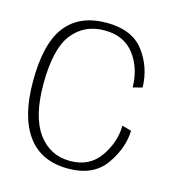

<svg xmlns="http://www.w3.org/2000/svg" viewBox="-94 -680 709 766"><g transform="rotate(15 261.0 -297.0)"><path d="M254.5 4.5Q359 4.5 408 -64.8Q457 -134 459 -206.5L420.5 -217Q419.5 -148.5 377.2 -87.8Q335 -27 254.5 -27Q171.5 -27 122.2 -94.5Q73 -162 73 -296Q73 -442 121.8 -504Q170.5 -566 254.5 -566Q335 -566 377.2 -510.2Q419.5 -454.5 420.5 -375L459 -385Q457 -469.5 408.2 -533.5Q359.5 -597.5 254.5 -597.5Q143.5 -597.5 86.8 -525.5Q30 -453.5 30 -296Q30 -150 86.8 -72.8Q143.5 4.5 254.5 4.5Z"/></g></svg>

Font: Anybody UltraCondensed Thin ExtraLight
Style: Regular
Weight: 250
Version: Version 1.111